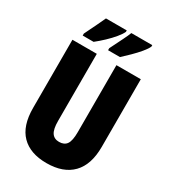

<svg xmlns="http://www.w3.org/2000/svg" viewBox="-222 -1039 1032 1160"><g transform="rotate(30 294.0 -458.5)"><path d="M533 -242Q533 -118 471 -54Q409 10 292 10Q178 10 117 -52Q56 -114 56 -238V-714H226V-246Q226 -188 243 -163.5Q260 -139 294 -139Q330 -139 346.5 -163Q363 -187 363 -247V-714H533ZM490 -917Q482 -898 459 -870.5Q436 -843 408 -815.5Q380 -788 357 -767H274V-781Q301 -835 319 -871.5Q337 -908 344 -927H490ZM312 -917Q303 -897 281 -870.5Q259 -844 230.5 -817Q202 -790 173 -767H97V-781Q124 -836 141.5 -872.5Q159 -909 167 -927H312Z"/></g></svg>

Font: Noto Sans Gurmukhi UI ExtraCondensed Black
Style: Regular
Weight: 900
Width: 2
Designer: Jelle Bosma - Monotype Design Team
Foundry: Monotype Imaging Inc.
Version: Version 2.004; ttfautohint (v1.8.4.7-5d5b)